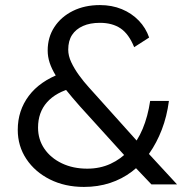

<svg xmlns="http://www.w3.org/2000/svg" viewBox="-20 -727 758 757"><path d="M577 0 498 -83 481 -103 295 -308Q264 -343 240 -373Q216 -403 200 -429Q184 -455 176 -479Q168 -503 168 -528Q168 -580 194.5 -620.5Q221 -661 267.5 -684Q314 -707 374 -707Q421 -707 460 -691Q499 -675 527 -646Q555 -617 568 -579L509 -541Q488 -593 455.5 -615Q423 -637 374 -637Q335 -637 307 -624.5Q279 -612 264 -589Q249 -566 249 -531Q249 -507 261 -481.5Q273 -456 291.5 -430.5Q310 -405 330 -383Q350 -361 366 -343L533 -157L558 -130L678 0ZM50 -215Q50 -291 93.5 -349Q137 -407 221 -438L269 -381Q201 -364 165.5 -324Q130 -284 130 -224Q130 -177 155 -140.5Q180 -104 224 -83Q268 -62 324 -62Q374 -62 415.5 -81Q457 -100 489.5 -135Q522 -170 542.5 -219Q563 -268 572 -329H646Q638 -268 618 -216Q598 -164 568.5 -122Q539 -80 500 -50.5Q461 -21 413.5 -5.5Q366 10 311 10Q236 10 177 -19.5Q118 -49 84 -100Q50 -151 50 -215Z"/></svg>

Font: Mach Light
Style: Regular
Weight: 300
Version: Version 1.002